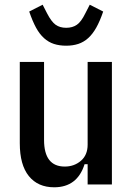

<svg xmlns="http://www.w3.org/2000/svg" viewBox="-20 -783 565 815"><path d="M352 -86H339Q308 12 210 12Q141 12 102.5 -35.5Q64 -83 64 -175V-520H167V-189Q167 -76 255 -76Q295 -76 323.5 -100.5Q352 -125 352 -169V-520H455V0H352ZM261 -589Q232 -589 209 -596.5Q186 -604 167 -621Q148 -638 133 -665.5Q118 -693 104 -734L161 -763L180 -726Q198 -691 216 -678Q234 -665 261 -665Q288 -665 306.5 -678Q325 -691 342 -726L361 -763L418 -734Q404 -693 388.5 -665.5Q373 -638 354 -621Q335 -604 312 -596.5Q289 -589 261 -589Z"/></svg>

Font: IBM Plex Sans Condensed Medium
Style: Regular
Weight: 500
Width: 3
Designer: Mike Abbink, Paul van der Laan, Pieter van Rosmalen
Foundry: Bold Monday
Version: Version 1.3